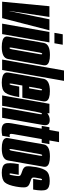

<svg xmlns="http://www.w3.org/2000/svg" viewBox="782 -1607 832 2436"><g transform="rotate(90 1198.0 -389.0)"><path d="M1.5 0 59 -600H195L119.5 -94.5H121.5L225 -600H364.5L210 0Z M280 0 385.5 -600H518L412.5 0ZM415 -769H547.5L529 -663.5H396.5Z M576 4.5Q469.5 4.5 448 -38Q440.5 -53.5 444.5 -74.5Q458.5 -153.5 484.5 -300.5Q510.5 -448 524.2 -527.2Q538 -606.5 676.5 -606.5Q783 -606.5 804 -564Q812 -548.5 808 -527Q794.5 -448 768.5 -300.5Q742.5 -153.5 728.5 -74.5Q714.5 4.5 576 4.5ZM589.5 -93.5Q600 -93.5 605.5 -124.8Q611 -156 636.5 -300.5Q662 -445.5 667.5 -477Q672.5 -504.5 665.5 -508Q664 -508.5 663 -508.5Q652.5 -508.5 647 -477Q641.5 -445.5 616 -300.5Q590.5 -156 585 -124.5Q580 -97.5 587 -94Q588.5 -93.5 589.5 -93.5Z M735.5 0 874.5 -785H1006L868 0Z M1028.5 4.5Q928.5 4.5 906 -37.5Q896 -55.5 901 -81.5Q916 -167 939 -299Q964 -439 978.8 -522.5Q993.5 -606 1136.5 -606Q1239 -606 1261 -564Q1270 -547 1266 -523Q1251 -440.5 1227 -302.5Q1222.5 -278 1219 -256.5H1065Q1047.5 -158.5 1042.5 -129.5Q1037 -97 1044 -94Q1044.5 -93.5 1045.5 -93.5Q1053.5 -93.5 1059.8 -120.2Q1066 -147 1078.5 -217H1212Q1200.5 -151.5 1188 -108.2Q1175.5 -65 1156.5 -40.5Q1137.5 -16 1107 -5.8Q1076.5 4.5 1028.5 4.5ZM1080.5 -343H1100.5Q1118.5 -444 1124 -475Q1129 -503 1122 -506.5Q1121 -507 1119.5 -507Q1109.5 -507 1103.5 -475Q1098.5 -447.5 1080.5 -343Z M1190.5 0 1297 -600H1417.5L1416.5 -573.5Q1455.5 -604 1502 -604Q1540 -604 1556.5 -585.5Q1574 -565 1566.5 -523Q1552.5 -442.5 1535.5 -344.5L1474.5 0H1343.5L1404 -344Q1423 -450 1428 -478Q1432 -502.5 1426 -505.5Q1425 -506 1424 -506Q1416 -506 1409.5 -481.5Q1404 -461 1397 -424L1322 0Z M1627 6.5Q1577 6.5 1554.2 -19.2Q1531.5 -45 1545 -122L1612 -502H1577L1594.5 -600H1629.5L1651 -722H1783.5L1762 -600H1809L1791.5 -502H1744.5L1682 -146Q1676 -112.5 1680 -103.5Q1684 -94.5 1695.5 -94.5Q1710.5 -94.5 1719.5 -99L1702.5 -1.5Q1664.5 6.5 1627 6.5Z M1863.5 4.5Q1757 4.5 1735.5 -38Q1728 -53.5 1732 -74.5Q1746 -153.5 1772 -300.5Q1798 -448 1811.8 -527.2Q1825.5 -606.5 1964 -606.5Q2070.5 -606.5 2091.5 -564Q2099.5 -548.5 2095.5 -527Q2082 -448 2056 -300.5Q2030 -153.5 2016 -74.5Q2002 4.5 1863.5 4.5ZM1877 -93.5Q1887.5 -93.5 1893 -124.8Q1898.5 -156 1924 -300.5Q1949.5 -445.5 1955 -477Q1960 -504.5 1953 -508Q1951.5 -508.5 1950.5 -508.5Q1940 -508.5 1934.5 -477Q1929 -445.5 1903.5 -300.5Q1878 -156 1872.5 -124.5Q1867.5 -97.5 1874.5 -94Q1876 -93.5 1877 -93.5Z M2171.5 4.5Q2081.5 4.5 2060.2 -38Q2039 -80.5 2062 -210.5H2197.5Q2183.5 -130.5 2181 -112Q2179 -98 2184 -94.5Q2185.5 -93.5 2187.5 -93.5Q2197 -93.5 2200 -109.2Q2203 -125 2209 -160Q2219.5 -218 2207.5 -229.5Q2195.5 -241 2155 -253.5Q2097 -271 2091 -307.5Q2085 -344 2100.5 -433Q2116 -521.5 2151 -562.8Q2186 -604 2276 -604Q2365.5 -604 2386.2 -560Q2407 -516 2385 -393.5H2249.5Q2262.5 -466 2265.5 -486.5Q2268 -502 2262.5 -505.5Q2261 -506.5 2259 -506.5Q2249.5 -506.5 2245.8 -488.8Q2242 -471 2236.5 -438Q2227 -387.5 2239.2 -377Q2251.5 -366.5 2290.5 -355.5Q2346.5 -340 2354.8 -302.2Q2363 -264.5 2347.5 -176.5Q2329 -74.5 2294.8 -35Q2260.5 4.5 2171.5 4.5Z"/></g></svg>

Font: Anybody UltraCondensed Regular
Style: Bold Italic
Weight: 700
Width: 1
Italic angle: -10°
Designer: Tyler Finck
Foundry: Etcetera Type Company
Version: Version 1.010; ttfautohint (v1.8.3) -l 8 -r 50 -G 200 -x 14 